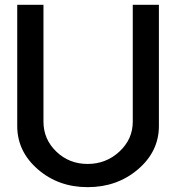

<svg xmlns="http://www.w3.org/2000/svg" viewBox="-20 -770 749 800"><path d="M345.2 9.8Q223.1 9.8 137.5 -64.7Q51.8 -139.2 51.8 -245.1V-750H161.1V-263.2Q161.1 -189.9 214.6 -138.4Q268.1 -86.9 345 -86.9Q421.9 -86.9 477.5 -138.4Q533.2 -189.9 533.2 -263.2V-750H642.1V-245.1Q642.1 -139.2 555.2 -64.7Q468.3 9.8 345.2 9.8Z"/></svg>

Font: Oakes Grotesk
Style: Medium
Weight: 500
Designer: Samuel Oakes
Foundry: Samuel Oakes
Version: Version 1.0 | wf-rip DC20170320